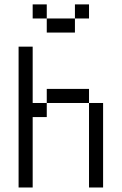

<svg xmlns="http://www.w3.org/2000/svg" viewBox="-20 -832 540 852"><path d="M187.5 -750H125V-812.5H187.5ZM62.5 -625H125V-375H187.5V-312.5H125V0H62.5ZM187.5 -437.5H375V-375H187.5ZM187.5 -750H312.5V-687.5H187.5ZM312.5 -812.5H375V-750H312.5ZM375 -375H437.5V0H375Z"/></svg>

Font: 寒蝉点阵体 16px
Style: Regular
Weight: 400
Designer: Designed by Warren2060
Foundry: ChillType
Version: Version 1.000